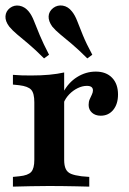

<svg xmlns="http://www.w3.org/2000/svg" viewBox="-24 -696 481 716"><path d="M159.7 -2.4Q121.8 -2.4 90.3 -1.6Q58.9 -0.8 24.2 0V-36.3L48.4 -38.7Q80.6 -41.9 92.3 -54.8Q104 -67.7 104 -100V-208.1H215.3V-100Q215.3 -78.2 221.4 -65.7Q227.4 -53.2 241.1 -47.6Q254.8 -41.9 279.8 -38.7L308.9 -36.3V0Q283.9 -0.8 260.5 -1.2Q237.1 -1.6 212.9 -2Q188.7 -2.4 159.7 -2.4ZM104 -208.1V-314.5Q104 -348.4 92.3 -361.3Q80.6 -374.2 47.6 -378.2L24.2 -380.6V-416.9Q41.9 -415.3 57.7 -414.9Q73.4 -414.5 92.7 -414.5Q129 -414.5 159.7 -417.3Q190.3 -420.2 215.3 -425.8V-416.9V-208.1ZM351.6 -264.5Q331.5 -264.5 319 -275.8Q306.5 -287.1 306.5 -304.8Q306.5 -316.9 310.5 -325.8Q314.5 -334.7 318.5 -343.1Q322.6 -351.6 322.6 -358.9Q322.6 -375.8 300 -375.8Q283.1 -375.8 265.7 -367.3Q248.4 -358.9 234.3 -344.4Q220.2 -329.8 212.9 -311.3L211.3 -350.8Q230.6 -387.9 263.3 -408.5Q296 -429 333.1 -429Q371.8 -429 394 -406Q416.1 -383.1 416.1 -343.5Q416.1 -308.1 398.4 -286.3Q380.6 -264.5 351.6 -264.5ZM140.3 -478.2Q107.3 -511.3 82.3 -532.3Q57.3 -553.2 39.5 -568.1Q21.8 -583.1 10.5 -596.8Q-4.8 -616.9 -3.6 -635.5Q-2.4 -654 12.9 -666.1Q29 -678.2 48.8 -674.6Q68.5 -671 83.1 -653.2Q94.4 -639.5 102.8 -617.7Q111.3 -596 124.2 -564.9Q137.1 -533.9 158.9 -491.9ZM301.6 -478.2Q268.5 -511.3 243.5 -532.3Q218.5 -553.2 200.4 -568.1Q182.3 -583.1 171 -596.8Q156.5 -616.9 157.3 -635.1Q158.1 -653.2 174.2 -666.1Q190.3 -678.2 210.1 -675Q229.8 -671.8 244.4 -653.2Q255.6 -639.5 264.1 -617.3Q272.6 -595.2 285.1 -564.5Q297.6 -533.9 320.2 -491.9Z"/></svg>

Font: Playfair 9pt
Style: Bold
Weight: 700
Designer: Claus Eggers Sørensen
Foundry: Claus Eggers Sørensen
Version: Version 2.203